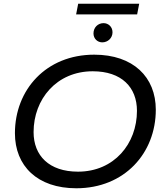

<svg xmlns="http://www.w3.org/2000/svg" viewBox="-20 -1001 880 1029"><path d="M388 -924H715L726 -981H399ZM528 -774C558 -774 583 -797 583 -828C583 -858 560 -877 535 -877C505 -877 481 -854 481 -822C481 -793 503 -774 528 -774ZM389 8C647 8 815 -180 815 -413C815 -588 694 -708 485 -708C227 -708 60 -520 60 -287C60 -112 180 8 389 8ZM398 -81C243 -81 160 -167 160 -293C160 -469 283 -619 477 -619C632 -619 714 -533 714 -407C714 -231 592 -81 398 -81Z"/></svg>

Font: AWKNG-Font Medium
Style: Italic
Weight: 500
Italic angle: -11.3°
Designer: Awakening Church
Foundry: Awakening Church
Version: Version 1.700;PS 001.700;hotconv 1.0.88;makeotf.lib2.5.64775